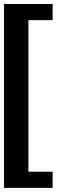

<svg xmlns="http://www.w3.org/2000/svg" viewBox="-20 -786 330 953"><path d="M241.2 -766.1V-686H121.1V66.4H241.2V146.5H0V-766.1Z"/></svg>

Font: Aqlam Corner
Style: Regular
Weight: 400
Designer: Developer/ Husham Jawad
Version: Version 1.00;December 29, 2020;FontCreator 13.0.0.2683 32-bi